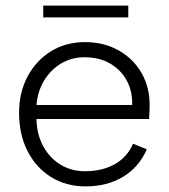

<svg xmlns="http://www.w3.org/2000/svg" viewBox="-20 -657 601 684"><path d="M134 -637H437V-595H134ZM285 7Q215 7 161.5 -26.5Q108 -60 78 -119Q48 -178 48 -255Q48 -328 78.5 -385Q109 -442 162 -474.5Q215 -507 283 -507Q350 -507 402.5 -477.5Q455 -448 484.5 -396.5Q514 -345 513 -279Q513 -269 512.5 -257.5Q512 -246 511 -233H110Q111 -178 134 -136Q157 -94 195.5 -70.5Q234 -47 283 -47Q345 -47 389.5 -72.5Q434 -98 454 -145L503 -125Q475 -61 418 -27Q361 7 285 7ZM451 -283Q452 -333 431 -371Q410 -409 371.5 -431Q333 -453 281 -453Q235 -453 198 -431Q161 -409 137.5 -370.5Q114 -332 110 -283Z"/></svg>

Font: Albert Sans Light
Style: Regular
Weight: 300
Designer: Andreas Rasmussen
Foundry: a.Foundry
Version: Version 1.025